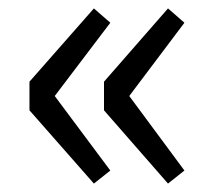

<svg xmlns="http://www.w3.org/2000/svg" viewBox="-20 -510 519 456"><path d="M203 -74 242 -105 110 -282 242 -456 203 -490 50 -316V-248ZM379 -74 418 -105 287 -282 418 -456 379 -490 227 -316V-248Z"/></svg>

Font: Kinto Sans
Style: Regular
Weight: 400
Designer: Authors: Ryoko NISHIZUKA  (kana & ideographs); Paul D. Hunt (Latin, Greek & Cyrillic); Wenlong ZHANG  (bopomofo); Sandol
Foundry: Adobe Systems Incorporated, ookami Inc.
Version: Version 0.001